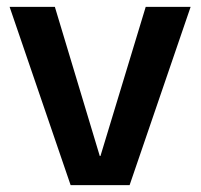

<svg xmlns="http://www.w3.org/2000/svg" viewBox="-20 -540 585 560"><path d="M8 -520H140L271 -85H273L405 -520H536L358 0H186Z"/></svg>

Font: Enso SemiBold
Style: Regular
Weight: 600
Designer: Coji Morishita
Foundry: UNDERFOREST DESIGN
Version: Version 1.000